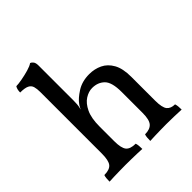

<svg xmlns="http://www.w3.org/2000/svg" viewBox="-196 -851 987 987"><g transform="rotate(-45 298.0 -357.0)"><path d="M496 -127Q496 -75 510.5 -57.5Q525 -40 555 -40Q558 -31 559 -20.5Q560 -10 560 3Q538 2 510 1Q482 0 451 0Q430 0 408.5 0.5Q387 1 367.5 1.5Q348 2 332 3Q332 -10 333 -21Q334 -32 337 -40Q373 -40 389.5 -58.5Q406 -77 406 -127V-279Q406 -350 380 -375.5Q354 -401 313 -401Q287 -401 261 -384.5Q235 -368 217.5 -331.5Q200 -295 200 -234V-127Q200 -77 215 -58.5Q230 -40 269 -40Q272 -31 273 -20.5Q274 -10 274 3Q260 2 240 1.5Q220 1 198 0.5Q176 0 155 0Q134 0 112 0.5Q90 1 70 1.5Q50 2 36 3Q36 -10 37 -21Q38 -32 41 -40Q80 -40 95 -58.5Q110 -77 110 -127V-325L200 -423Q200 -411 199 -396Q198 -381 193 -364Q196 -369 199 -375.5Q202 -382 208 -390Q224 -413 262 -437.5Q300 -462 353 -462Q391 -462 423.5 -446.5Q456 -431 476 -395.5Q496 -360 496 -299ZM110 -575Q110 -598 105.5 -614Q101 -630 85 -638Q69 -646 35 -646Q35 -657 37 -666Q39 -675 44 -683Q59 -683 86.5 -688Q114 -693 140 -700.5Q166 -708 178 -717Q187 -714 193.5 -705Q200 -696 200 -677V-538H110ZM110 -575H200V-423L110 -310Z"/></g></svg>

Font: Vollkorn
Style: Regular
Weight: 400
Designer: Friedrich Althausen
Foundry: Friedrich Althausen
Version: Version 4.104